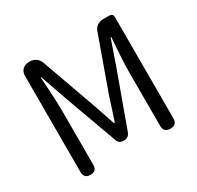

<svg xmlns="http://www.w3.org/2000/svg" viewBox="-156 -914 1124 1095"><g transform="rotate(-30 406.0 -366.5)"><path d="M142 0Q100 0 100 -42V-675Q100 -701 116 -717Q132 -733 158 -733H166Q187 -733 203.5 -721.5Q220 -710 228 -690L353 -341Q387 -239 405 -188H410Q419 -214 435.5 -265Q452 -316 460 -341L585 -690Q592 -710 608.5 -721.5Q625 -733 646 -733H656H687Q712 -733 712 -708V-43Q712 0 669 0Q625 0 625 -43V-406Q625 -468 637 -620V-622H633L575 -455L447 -103Q436 -74 405 -74H402Q374 -74 364 -100L235 -455L177 -622H173Q174 -609 176 -581Q184 -456 184 -406V-42Q184 0 142 0Z"/></g></svg>

Font: GenSenRounded JP R
Style: Regular
Weight: 400
Version: Version 1.501;PS 1;hotconv 16.6.51;makeotf.lib2.5.65220